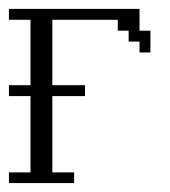

<svg xmlns="http://www.w3.org/2000/svg" viewBox="-20 -410 381 430"><path d="M0 0V-23.9H48.3V-194.8H0V-219.2H48.3V-365.7H0V-390.1H292.5V-341.3H316.9V-292.5H292.5V-316.9H268.1V-341.3H243.7V-365.7H97.2V-219.2H170.4V-194.8H97.2V-23.9H146V0Z"/></svg>

Font: FS Mondwest Regular
Style: Regular
Weight: 400
Designer: NZWStudios2024
Foundry: https://fontstruct.com
Version: Version 1.0